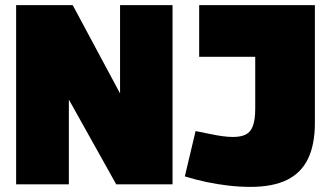

<svg xmlns="http://www.w3.org/2000/svg" viewBox="-20 -720 1290 750"><path d="M43 0V-700H264L449 -355V-700H654V0H434L249 -331V0ZM702 -31 744 -208Q775 -202 801 -196.5Q827 -191 849.5 -188Q872 -185 889 -185Q921 -185 940 -194.5Q959 -204 968 -228.5Q977 -253 977 -296V-498H758V-700H1210V-239Q1210 -156 1183.5 -100.5Q1157 -45 1101.5 -17.5Q1046 10 959 10Q916 10 872.5 5Q829 0 786.5 -9Q744 -18 702 -31Z"/></svg>

Font: Georama Black
Style: Regular
Weight: 900
Designer: Jean-Baptiste Levee
Foundry: Production Type
Version: Version 1.001